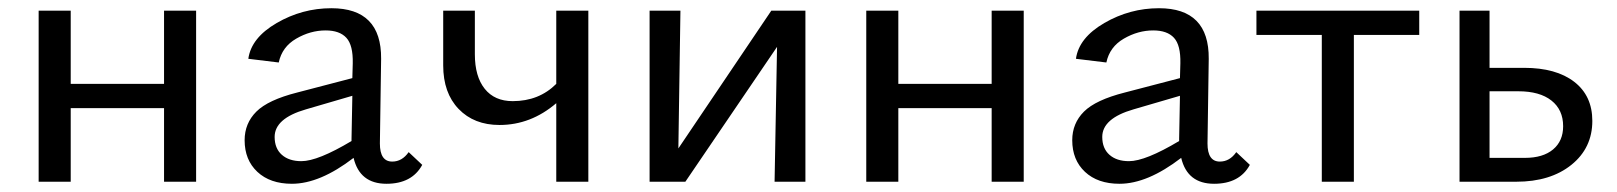

<svg xmlns="http://www.w3.org/2000/svg" viewBox="-20 -442 3934 467"><path d="M379 -416H457V0H379V-179H152V0H74V-416H152V-238H379Z M974 -72 1007 -41Q982 5 920 5Q855 5 840 -58Q758 5 690 5Q637 5 606 -24Q575 -53 575 -101Q575 -142 603.5 -170.5Q632 -199 703 -217L837 -252L838 -288Q839 -332 822.5 -350Q806 -368 772 -368Q735 -368 700.5 -348Q666 -328 658 -290L584 -299Q591 -350 653 -386Q715 -422 786 -422Q908 -422 907 -299L904 -93Q904 -49 934 -49Q958 -49 974 -72ZM713 -50Q753 -50 835 -99V-104L837 -209L724 -176Q648 -154 648 -109Q648 -81 665.5 -65.5Q683 -50 713 -50Z M1333 -416H1411V0H1333V-191Q1271 -138 1195 -138Q1133 -138 1095.5 -177Q1058 -216 1058 -283V-416H1135V-310Q1135 -256 1159 -226Q1183 -196 1227 -196Q1291 -196 1333 -238Z M1939 -416V0H1864L1870 -328L1647 0H1560V-416H1635L1630 -81L1856 -416Z M2392 -416H2470V0H2392V-179H2165V0H2087V-416H2165V-238H2392Z M2987 -72 3020 -41Q2995 5 2933 5Q2868 5 2853 -58Q2771 5 2703 5Q2650 5 2619 -24Q2588 -53 2588 -101Q2588 -142 2616.5 -170.5Q2645 -199 2716 -217L2850 -252L2851 -288Q2852 -332 2835.5 -350Q2819 -368 2785 -368Q2748 -368 2713.5 -348Q2679 -328 2671 -290L2597 -299Q2604 -350 2666 -386Q2728 -422 2799 -422Q2921 -422 2920 -299L2917 -93Q2917 -49 2947 -49Q2971 -49 2987 -72ZM2726 -50Q2766 -50 2848 -99V-104L2850 -209L2737 -176Q2661 -154 2661 -109Q2661 -81 2678.5 -65.5Q2696 -50 2726 -50Z M3432 -416V-357H3273V0H3195V-357H3036V-416Z M3687 -277Q3765 -277 3809 -243Q3853 -209 3853 -148Q3853 -82 3802 -41Q3751 0 3668 0H3530V-416H3603V-277ZM3689 -58Q3733 -58 3757.5 -78.5Q3782 -99 3782 -135Q3782 -175 3753.5 -197.5Q3725 -220 3673 -220H3603V-58Z"/></svg>

Font: EauTestText Medium
Style: Regular
Weight: 500
Designer: Christian Thalmann (Catharsis Fonts)
Version: Version 0.001;PS 000.001;hotconv 1.0.88;makeotf.lib2.5.64775